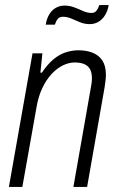

<svg xmlns="http://www.w3.org/2000/svg" viewBox="-20 -736 465 756"><path d="M15 0 108 -526H147L139 -450H145Q167 -483 190.5 -502.5Q214 -522 239 -530Q264 -538 289 -538Q321 -538 345.5 -528Q370 -518 383.5 -497Q397 -476 397 -441Q397 -431 395.5 -419Q394 -407 392 -393L323 0H269L337 -387Q339 -398 340.5 -408Q342 -418 342 -427Q342 -450 334.5 -463.5Q327 -477 312 -483.5Q297 -490 274 -490Q251 -490 227.5 -478.5Q204 -467 183 -444.5Q162 -422 146 -388Q130 -354 123 -309L68 0ZM160 -639Q164 -663 174 -679.5Q184 -696 199.5 -705Q215 -714 234 -714Q254 -714 272.5 -707Q291 -700 307.5 -692.5Q324 -685 340 -685Q353 -685 360 -694Q367 -703 371 -716H408Q404 -693 393.5 -676Q383 -659 367.5 -650Q352 -641 333 -641Q313 -641 295 -648.5Q277 -656 260.5 -663Q244 -670 228 -670Q214 -670 207 -661Q200 -652 196 -639Z"/></svg>

Font: Archivo Condensed ExtraLight
Style: Italic
Weight: 250
Width: 3
Italic angle: -10°
Designer: Hector Gatti
Foundry: Omnibus-Type
Version: Version 2.001